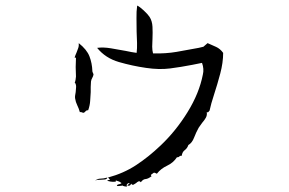

<svg xmlns="http://www.w3.org/2000/svg" viewBox="-20 -651 1040 690"><path d="M782 -461Q782 -426 771.5 -386.5Q761 -347 749.5 -312Q738 -277 733 -253Q732 -253 730 -250Q728 -246 723 -248Q725 -237 719.5 -227.5Q714 -218 706 -209Q703 -205 700 -200.5Q697 -196 694 -192Q685 -176 677.5 -156.5Q670 -137 657 -130Q653 -118 644 -111.5Q635 -105 633 -91Q628 -92 625 -89Q621 -85 616 -86Q603 -66 580.5 -55.5Q558 -45 544 -27Q541 -27 539 -29Q536 -31 532 -30Q532 -30 531 -29Q528 -27 524 -24Q520 -21 525 -18Q512 -8 503 -7.5Q494 -7 486 4Q482 -1 477.5 1Q473 3 469 7Q464 10 460 12.5Q456 15 451 9Q449 17 441 16.5Q433 16 446 9Q443 5 438 9.5Q433 14 437 19Q433 20 427 18.5Q421 17 420 16Q417 16 412 17Q410 17 407 17.5Q404 18 400 17Q401 12 406.5 11.5Q412 11 417 7Q410 2 408.5 1.5Q407 1 395 -3Q400 1 393 2Q386 3 377 1.5Q368 0 366 -1Q366 -4 371 -4Q375 -4 375 -5Q371 -11 368 -13Q424 -28 469 -57.5Q514 -87 557 -128Q612 -180 654 -248Q696 -316 709 -383Q714 -403 706 -425Q697 -423 688.5 -421.5Q680 -420 671 -418Q630 -410 591 -405Q552 -400 505 -407Q456 -414 407.5 -428Q359 -442 329 -479Q351 -482 378 -477.5Q405 -473 432 -468Q442 -466 452 -464Q462 -462 471 -461Q473 -477 472.5 -496.5Q472 -516 471 -537Q471 -562 470.5 -586Q470 -610 473 -631Q482 -627 496.5 -613.5Q511 -600 517 -591Q527 -576 528 -554.5Q529 -533 528 -512Q527 -497 527 -483.5Q527 -470 530 -459Q576 -458 614 -464.5Q652 -471 694 -479Q698 -480 702.5 -481Q707 -482 711 -483Q715 -486 718.5 -489.5Q722 -493 726 -496Q742 -489 756.5 -482.5Q771 -476 782 -461ZM316 -383Q315 -377 311.5 -371Q308 -365 307 -358Q306 -348 306 -338.5Q306 -329 306 -320Q305 -304 304 -288Q303 -272 297 -255Q291 -255 288.5 -252Q286 -249 282 -246Q278 -245 275 -247Q271 -249 267 -248Q263 -262 257.5 -273Q252 -284 250 -297Q249 -302 250 -308Q251 -314 252 -320Q253 -329 253.5 -338.5Q254 -348 248 -356Q248 -356 248 -356Q248 -356 248 -356Q250 -354 251.5 -364Q253 -374 253 -376Q251 -411 253 -442Q253 -444 250.5 -444Q248 -444 248 -444Q249 -448 251 -452.5Q253 -457 255 -462Q258 -470 261 -478Q264 -486 263 -496Q292 -473 301.5 -448.5Q311 -424 312 -395Q312 -393 314 -389Q316 -385 316 -383ZM366 -13Q364 -7 357 -6Q350 -5 342 -5Q336 -5 330.5 -4.5Q325 -4 321 -1Q330 -9 341 -9Q352 -9 366 -13ZM422 16Q418 14 420 16Q421 16 422 16Z"/></svg>

Font: Yuji Mai
Style: Regular
Weight: 400
Designer: Kataoka Yuji
Foundry: Kinuta Font Factory
Version: Version 3.002